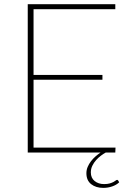

<svg xmlns="http://www.w3.org/2000/svg" viewBox="-20 -723 622 910"><path d="M545 141Q532 153.5 511.8 160.5Q491.5 167.5 469.5 167.5Q434.5 167.5 412 149.8Q389.5 132 389.5 98Q389.5 82.5 395.5 68.2Q401.5 54 411 41.5Q420.5 29 432.5 18.5Q444.5 8 456.5 0H111.5V-703H526.5V-679.5H139V-368H465.5V-345H139V-23.5H527.5L526.5 0H481Q471 5.5 458.8 14.5Q446.5 23.5 435.8 35.5Q425 47.5 417.8 62.2Q410.5 77 410.5 94Q410.5 120.5 428.5 135Q446.5 149.5 473.5 149.5Q489 149.5 499.5 146.5Q510 143.5 517 139.8Q524 136 528.2 132.8Q532.5 129.5 535 129.5Q538 129.5 540 132.5Z"/></svg>

Font: Lato ExtraLight
Style: Regular
Weight: 275
Designer: Lukasz Dziedzic with Adam Twardoch and Botio Nikoltchev
Foundry: tyPoland Lukasz Dziedzic
Version: Version 2.015; 2015-08-06; http://www.latofonts.com/